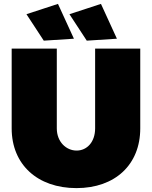

<svg xmlns="http://www.w3.org/2000/svg" viewBox="-20 -951 781 987"><path d="M278 -931 116 -878 205 -742 360 -752ZM499 -931 337 -878 426 -742 581 -752ZM272 -291V-701H40V-291C40 -105 173 16 373 16C572 16 701 -105 701 -291V-701H469V-291C469 -221 427 -177 374 -177C320 -177 272 -222 272 -291Z"/></svg>

Font: Montserrat arm Black
Style: Regular
Weight: 900
Designer: Julieta Ulanovsky
Foundry: Julieta Ulanovsky
Version: Version 6.000;PS 006.000;hotconv 1.0.88;makeotf.lib2.5.64775